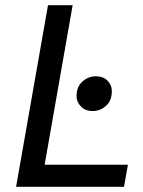

<svg xmlns="http://www.w3.org/2000/svg" viewBox="-20 -720 550 740"><path d="M165 -700H260L152 -85H473L458 0H42ZM337 -292Q309 -292 292 -309.5Q275 -327 275 -349Q275 -386 298 -406Q321 -426 349 -426Q378 -426 394.5 -409Q411 -392 411 -369Q411 -332 388.5 -312Q366 -292 337 -292Z"/></svg>

Font: ABeeZee
Style: Italic
Weight: 400
Italic angle: -10°
Designer: Anja Meiners
Foundry: Anja Meiners
Version: Version 1.003; ttfautohint (v1.8.3)